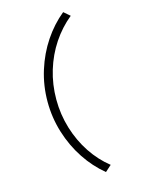

<svg xmlns="http://www.w3.org/2000/svg" viewBox="-144 -913 851 1161"><g transform="rotate(-15 281.0 -332.5)"><path d="M139.2 -334Q139.2 -434.6 168.5 -528.3Q197.8 -622.1 250 -700Q302.2 -777.8 370.6 -833.5L409.2 -800.3Q343.3 -746.6 294.9 -674.1Q246.6 -601.6 220.2 -514.6Q193.8 -427.7 193.8 -333.5Q193.8 -239.3 220.7 -151.4Q247.6 -63.5 296.1 9.3Q344.7 82 409.2 132.8L370.6 167.5Q302.2 111.8 250 33.2Q197.8 -45.4 168.5 -139.6Q139.2 -233.9 139.2 -334Z"/></g></svg>

Font: Reddit Mono Light
Style: Regular
Weight: 300
Monospace: yes
Designer: Stephen Hutchings
Foundry: Reddit
Version: Version 1.011